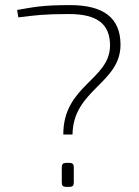

<svg xmlns="http://www.w3.org/2000/svg" viewBox="-20 -732 546 752"><path d="M255 -712C142 -712 113 -704 47 -693L52 -664C119 -672 150 -677 250 -677C361 -677 411 -638 411 -553C410 -419 227 -397 228 -205H264C266 -381 452 -405 452 -557C452 -663 384 -712 255 -712ZM252 -94H239C227 -94 222 -89 222 -77V-17C222 -5 227 0 239 0H252C264 0 269 -5 269 -17V-77C269 -89 264 -94 252 -94Z"/></svg>

Font: Exo 2 Extra Light
Style: Regular
Weight: 250
Designer: Natanael Gama
Version: Version 1.001;PS 001.001;hotconv 1.0.88;makeotf.lib2.5.64775